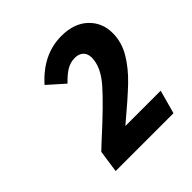

<svg xmlns="http://www.w3.org/2000/svg" viewBox="-127 -843 615 615"><g transform="rotate(-45 180.5 -535.5)"><path d="M361 -640Q361 -599 339 -562Q317 -525 281.5 -491Q246 -457 179 -401H339L317 -321H55L66 -397L86 -416Q180 -501 219 -546Q258 -591 258 -632Q258 -650 247.5 -660Q237 -670 219 -670Q199 -670 182 -660Q165 -650 144 -628L89 -677Q154 -750 238 -750Q295 -750 328 -719Q361 -688 361 -640Z"/></g></svg>

Font: Fira Sans Condensed SemiBold
Style: Italic
Weight: 600
Width: 3
Italic angle: -8°
Designer: bBox Type GmbH & Carrois Corporate GbR & Edenspiekermann AG
Foundry: bBox Type GmbH & Carrois Corporate GbR & Edenspiekermann AG
Version: Version 4.301